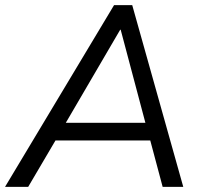

<svg xmlns="http://www.w3.org/2000/svg" viewBox="-39 -725 789 745"><path d="M-19.4 0 403.5 -705H474.1L672.1 0H592.1L539.4 -197.4L570.9 -180H145.3L185.7 -196L70.4 0ZM427.3 -609.5 208.2 -234.6 185.7 -248.6H552.4L529.1 -233.6L429.3 -609.5Z"/></svg>

Font: Nunito Sans 12pt ExtraLight
Style: Italic
Weight: 200
Italic angle: -9°
Designer: Vernon Adams
Foundry: Vernon Adams
Version: Version 3.101;gftools[0.9.27]